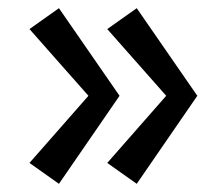

<svg xmlns="http://www.w3.org/2000/svg" viewBox="-20 -519 544 469"><path d="M52 -121 196 -285 52 -448 124 -499 272 -285 124 -70ZM242 -121 386 -285 242 -448 314 -499 462 -285 314 -70Z"/></svg>

Font: Fahkwang SemiBold
Style: Regular
Weight: 600
Designer: Suppakit Chalermlarp | Katatrad Co.,Ltd.
Foundry: Cadson Demak Co.,Ltd.
Version: Version 1.000; ttfautohint (v1.6)